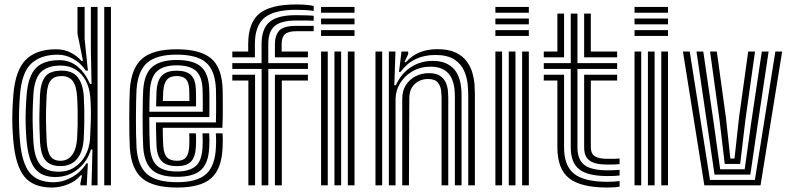

<svg xmlns="http://www.w3.org/2000/svg" viewBox="-20 -831 3548 861"><path d="M477.5 0H447.5V-800H477.5ZM417.5 0H390.5L394.5 -160.5L387.8 -160.8Q372.2 -107.2 329.1 -72.2Q286 -37.2 228 -37.2Q166.8 -37.2 136.9 -74.9Q107 -112.5 99.2 -199.2Q96.2 -235 95.2 -268.4Q94.2 -301.8 95.4 -335.5Q96.5 -369.2 99.5 -406.5Q106.2 -489.2 140.6 -525.2Q175 -561.2 247 -561.2Q294 -561.2 328.9 -531.5Q363.8 -501.8 383.5 -454.5H390.5L387.5 -603V-800H417.5ZM243.8 -61Q283.8 -61 314.2 -80.9Q344.8 -100.8 363 -134.5Q381.2 -168.2 383.8 -210Q386.2 -249.5 387.1 -283.1Q388 -316.8 387.4 -345Q386.8 -373.2 384.8 -396.2Q381.2 -437.8 364.4 -469.5Q347.5 -501.2 319.1 -519.1Q290.8 -537 252.2 -537Q193 -537 163.4 -507.6Q133.8 -478.2 129.5 -405Q127 -361.5 126.5 -328Q126 -294.5 126.9 -264.1Q127.8 -233.8 129.5 -199.5Q133.5 -125.2 159.9 -93.1Q186.2 -61 243.8 -61ZM251.5 -86.2Q204.8 -86.2 183.5 -112.5Q162.2 -138.8 159.2 -199Q157.5 -234.8 156.9 -265.6Q156.2 -296.5 156.9 -329.4Q157.5 -362.2 159.2 -403.5Q161.8 -458.8 182.2 -486.5Q202.8 -514.2 256.5 -514.2Q305.8 -514.2 329.1 -484Q352.5 -453.8 355.8 -397Q357.5 -368.8 358 -338.1Q358.5 -307.5 357.9 -275.2Q357.2 -243 355.5 -210Q352.2 -150.2 325.5 -118.2Q298.8 -86.2 251.5 -86.2ZM251.5 -110Q284 -110 303.2 -135.9Q322.5 -161.8 325.8 -210Q327.5 -235.5 328.1 -267.4Q328.8 -299.2 328.2 -332.8Q327.8 -366.2 325.8 -397Q322.8 -447 305.6 -468.5Q288.5 -490 256.5 -490Q224 -490 208 -471Q192 -452 189.2 -405Q185.8 -340.8 186.2 -295.4Q186.8 -250 189.2 -198.5Q191.8 -151.2 206.1 -130.6Q220.5 -110 251.5 -110ZM212.8 10Q129.2 10 89.4 -38.9Q49.5 -87.8 39.8 -199Q36.8 -234.5 35.6 -266.8Q34.5 -299 35.6 -332.5Q36.8 -366 39.8 -405.2Q48.8 -516.8 96 -563.4Q143.2 -610 230.5 -610Q270 -610 299.2 -594Q328.5 -578 345 -558H352.2L327.5 -679.8V-800H359.5V-656L374.2 -514.2L364.5 -514.5Q341.8 -548.8 308.1 -567.2Q274.5 -585.8 239.5 -585.8Q163 -585.8 120.2 -546Q77.5 -506.2 69.5 -405Q66.5 -367 65.6 -331.9Q64.8 -296.8 65.8 -263.9Q66.8 -231 69.5 -199.2Q78.2 -99.2 113.2 -56.5Q148.2 -13.8 219.5 -13.8Q262.8 -13.8 303.6 -37.1Q344.5 -60.5 367.2 -98.2H374L369 0H340.5V-9.2L347.8 -44.8H341.8Q319.5 -18.2 284 -4.1Q248.5 10 212.8 10Z M774.2 10Q666.2 10 617.4 -31.5Q568.5 -73 562.2 -168Q560.8 -191.2 560.1 -228.4Q559.5 -265.5 559.6 -305.8Q559.8 -346 560.5 -379.8Q561.2 -413.5 562.2 -430Q569 -526.5 617.8 -568.2Q666.5 -610 772.2 -610Q876.2 -610 925 -570.4Q973.8 -530.8 978.2 -436Q978.5 -428.2 978.8 -407.1Q979 -386 979.1 -358.8Q979.2 -331.5 978.9 -304.5Q978.5 -277.5 977.2 -258H709.8Q710 -240.2 710.2 -225.4Q710.5 -210.5 711 -198.6Q711.5 -186.8 712 -177.5Q714.2 -141.2 728.8 -125.6Q743.2 -110 774.2 -110Q801.5 -110 814.1 -125.1Q826.8 -140.2 828.5 -175Q829 -187.5 829.2 -202.4Q829.5 -217.2 828.2 -233H858.2Q859.5 -218.5 859.2 -202.4Q859 -186.2 858.5 -173.8Q856.2 -126.8 836.5 -106.4Q816.8 -86 774.2 -86Q728.2 -86 706.6 -106.8Q685 -127.5 682 -175.8Q681.2 -189 680.8 -205.8Q680.2 -222.5 680 -241.9Q679.8 -261.2 679.5 -282H948.2Q949 -304 949.1 -327.8Q949.2 -351.5 949.1 -373.2Q949 -395 948.8 -411.2Q948.5 -427.5 948.2 -434.5Q944.2 -515.8 903.5 -550.9Q862.8 -586 772.2 -586Q682 -586 640 -549.4Q598 -512.8 592.2 -428.8Q591.2 -413.5 590.5 -380.9Q589.8 -348.2 589.6 -308.6Q589.5 -269 590.1 -231.6Q590.8 -194.2 592.2 -169.8Q597.5 -87.2 639.2 -50.6Q681 -14 774.2 -14Q863.5 -14 903.9 -50.1Q944.2 -86.2 948.2 -169Q948.8 -179.2 949 -190.4Q949.2 -201.5 949 -212.5Q948.8 -223.5 947.8 -233H977.8Q979.2 -218.8 979.1 -201.9Q979 -185 978.2 -168Q973.8 -72.5 926.4 -31.2Q879 10 774.2 10ZM774.2 -38Q693.8 -38 660.1 -70.6Q626.5 -103.2 622.2 -171.8Q620.8 -196.5 620.1 -233.8Q619.5 -271 619.6 -310.1Q619.8 -349.2 620.4 -380.8Q621 -412.2 622 -425.8Q627.2 -502.5 664.2 -532.2Q701.2 -562 772.2 -562Q846.2 -562 880.6 -532.6Q915 -503.2 918.2 -433.8Q918.8 -425.5 919 -404.9Q919.2 -384.2 919.2 -357.9Q919.2 -331.5 918.8 -306H649.5Q649.5 -265.2 650.1 -230.8Q650.8 -196.2 652 -174.8Q656 -114.2 684.1 -88.1Q712.2 -62 774.2 -62Q827.8 -62 856.5 -85.2Q885.2 -108.5 888.2 -170.5Q889 -185.8 889.1 -201Q889.2 -216.2 888 -233H918Q919.2 -217.5 919.1 -202.1Q919 -186.8 918.2 -169.8Q915 -99.5 881.5 -68.8Q848 -38 774.2 -38ZM649.8 -330H889.2Q889.5 -352 889.4 -372.4Q889.2 -392.8 889 -408.8Q888.8 -424.8 888.2 -433Q885.8 -489 858.5 -513.5Q831.2 -538 772.2 -538Q714.2 -538 685.2 -512.5Q656.2 -487 652 -423.8Q651.2 -413 650.6 -386.8Q650 -360.5 649.8 -330ZM680 -354Q680.2 -363.2 680.6 -378Q681 -392.8 681.4 -405.8Q681.8 -418.8 682 -422.2Q685.5 -473 707.4 -493.5Q729.2 -514 772.2 -514Q815.5 -514 835.9 -494.9Q856.2 -475.8 858.2 -432.5Q858.8 -425 858.9 -412.4Q859 -399.8 859.1 -384.6Q859.2 -369.5 859.2 -354ZM710.2 -378H829.2Q829.2 -388.5 829.1 -399.4Q829 -410.2 828.9 -418.6Q828.8 -427 828.5 -429.5Q827 -462 813.8 -476Q800.5 -490 772.2 -490Q742.8 -490 728.6 -473.6Q714.5 -457.2 712 -421Q711.8 -415.5 711.4 -409.2Q711 -403 710.8 -395.4Q710.5 -387.8 710.2 -378Z M1153.2 0V-522H1021.8V-548H1153V-633Q1153 -702.5 1188.9 -732.8Q1224.8 -763 1307.8 -763Q1333 -763 1354.1 -762.2Q1375.2 -761.5 1386.8 -760V-738Q1381.8 -738.5 1359.8 -738.8Q1337.8 -739 1307.8 -739Q1240.8 -739 1211.9 -714.4Q1183 -689.8 1183 -633V-548H1360.8V-522H1183.2V0ZM1093.8 0V-470H1021.8V-496H1123.8V0ZM1212.8 0V-496H1360.8V-470H1243.8V0ZM1021.8 -574V-600H1093V-633Q1093 -728.5 1142.9 -769.8Q1192.8 -811 1307.8 -811Q1333.5 -811 1354 -809.2Q1374.5 -807.5 1386.8 -804V-782Q1371.5 -784.5 1350.6 -785.8Q1329.8 -787 1307.8 -787Q1208.5 -787 1165.8 -751.2Q1123 -715.5 1123 -633V-574ZM1212.8 -574V-633Q1212.8 -671 1231.6 -693Q1250.5 -715 1307.8 -715Q1327.5 -715 1347.2 -715Q1367 -715 1386.8 -715V-691Q1367 -691 1347.2 -691Q1327.5 -691 1307.8 -691Q1273 -691 1258 -677.6Q1243 -664.2 1243 -633V-600H1360.8V-574ZM1419.8 -774V-800H1569.8V-774ZM1419.8 -670V-696H1569.8V-670ZM1419.8 -722V-748H1569.8V-722ZM1539.8 0V-600H1569.8V0ZM1419.8 0V-600H1449.8V0ZM1479.8 0V-600H1509.8V0Z M2079.8 0V-405.8Q2079.8 -424.2 2077 -453.9Q2074.2 -483.5 2061.2 -513.5Q2048.2 -543.5 2017.8 -564Q1987.2 -584.5 1931.8 -584.5Q1882.2 -584.5 1842.9 -565.4Q1803.5 -546.2 1776 -508.5H1769.2L1780.5 -600H1810.2L1810.8 -589L1793.5 -552H1800Q1827.5 -582.5 1862.5 -596.5Q1897.5 -610.5 1941.5 -610.5Q1992 -610.5 2023.8 -595.1Q2055.5 -579.8 2073.2 -555.4Q2091 -531 2098.6 -503.6Q2106.2 -476.2 2107.9 -451.8Q2109.5 -427.2 2109.5 -411.8V0ZM1663.8 0V-600H1693.8V0ZM1783.8 0V-388Q1783.8 -423.8 1800.1 -449.5Q1816.5 -475.2 1843.8 -489.1Q1871 -503 1903.5 -503Q1936 -503 1953.9 -490.6Q1971.8 -478.2 1979.4 -460.1Q1987 -442 1988.6 -423.8Q1990.2 -405.5 1990.2 -393.8V0H1960.2V-392Q1960.2 -406.5 1957.8 -426.5Q1955.2 -446.5 1942.5 -461.6Q1929.8 -476.8 1899 -476.8Q1877.5 -476.8 1858.4 -467.4Q1839.2 -458 1827.5 -439.1Q1815.8 -420.2 1815.5 -391.2L1813.8 0ZM1723.8 0V-600H1753.5L1748.2 -448.5H1755Q1779.5 -502.2 1823.5 -530.4Q1867.5 -558.5 1922.5 -558Q1984 -557.5 2016.9 -520Q2049.8 -482.5 2049.8 -403.8V0H2019.8V-399.8Q2019.8 -467.8 1992.4 -499.9Q1965 -532 1911.2 -532Q1865.2 -532 1829.6 -511.4Q1794 -490.8 1773.9 -457.4Q1753.8 -424 1753.8 -385.2V0Z M2201.5 -774V-800H2351.5V-774ZM2201.5 -670V-696H2351.5V-670ZM2201.5 -722V-748H2351.5V-722ZM2321.5 0V-600H2351.5V0ZM2201.5 0V-600H2231.5V0ZM2261.5 0V-600H2291.5V0Z M2704.5 -41.5Q2616.2 -41.5 2577.9 -71.4Q2539.5 -101.2 2539.5 -170V-522H2418.5V-548H2539.5V-770H2569.5V-548H2747.5V-522H2569.5V-170Q2569.5 -115 2600.9 -91.1Q2632.2 -67.2 2704.5 -67.2Q2720 -67.2 2732.9 -67.8Q2745.8 -68.2 2758.5 -69.2V-44.2Q2749.8 -42.8 2737.1 -42.1Q2724.5 -41.5 2704.5 -41.5ZM2704.5 10Q2584 10 2531.8 -31.9Q2479.5 -73.8 2479.5 -170V-470H2418.5V-496H2509.5V-170Q2509.5 -87.2 2554.8 -51.5Q2600 -15.8 2704.5 -15.8Q2719.2 -15.8 2731.9 -16.6Q2744.5 -17.5 2758.5 -19.2V5.8Q2738.8 10 2704.5 10ZM2704.5 -93Q2648.2 -93 2623.9 -110.9Q2599.5 -128.8 2599.5 -170V-496H2747.5V-470H2629.5V-170Q2629.5 -142.5 2647 -130.6Q2664.5 -118.8 2704.5 -118.8Q2723 -118.8 2736.2 -119Q2749.5 -119.2 2758.5 -120V-95Q2749.2 -94 2736 -93.5Q2722.8 -93 2704.5 -93ZM2418.5 -574V-600H2479.5V-770H2509.5V-574ZM2599.5 -574V-770H2629.5V-600H2747.5V-574Z M2825.5 -774V-800H2975.5V-774ZM2825.5 -670V-696H2975.5V-670ZM2825.5 -722V-748H2975.5V-722ZM2945.5 0V-600H2975.5V0ZM2825.5 0V-600H2855.5V0ZM2885.5 0V-600H2915.5V0Z M3138.5 0 3042.5 -600H3073L3163.8 -24H3365.2L3457 -600H3487.5L3390.5 0ZM3184.2 -48 3150.8 -276.2 3103.2 -600H3133.8L3179.8 -284.8L3209.5 -72H3319.5L3349.2 -284.5L3396.2 -600H3426.8L3378.2 -275.8L3344.8 -48ZM3230 -96 3206.5 -293.2 3164.2 -600H3194.5L3235.5 -302.2L3255.2 -120H3273.8L3294 -303.2L3335.2 -600H3365.8L3322.8 -294.5L3299.2 -96Z"/></svg>

Font: Big Shoulders Inline Text Thin Black
Style: Regular
Weight: 900
Version: Version 2.002